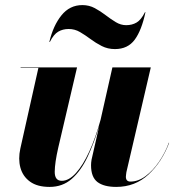

<svg xmlns="http://www.w3.org/2000/svg" viewBox="-20 -725 704 755"><path d="M250 -611Q227 -611 209 -600.5Q191 -590 176 -560H174Q189 -624 221.5 -664.5Q254 -705 304 -705Q330.5 -705 352.8 -693Q375 -681 395.2 -665.5Q415.5 -650 435.2 -638Q455 -626 476 -626Q499.5 -626 517.2 -636.5Q535 -647 550 -677H552Q537 -606 509.8 -569Q482.5 -532 432 -532Q403.5 -532 380 -544Q356.5 -556 335.8 -571.5Q315 -587 294.5 -599Q274 -611 250 -611ZM283 -460 209 -144Q195.5 -85 195.2 -49.5Q195 -14 223 -14Q251 -14 278.8 -44.8Q306.5 -75.5 331.2 -129.5Q356 -183.5 375.5 -254L422 -460H573L477 -48Q476.5 -43.5 475.8 -38.8Q475 -34 475 -30Q475 -11 493 -11Q523.5 -11 552.5 -32.5Q581.5 -54 605.2 -88.8Q629 -123.5 644 -164L645 -163Q616.5 -88 564 -39Q511.5 10 437 10Q388.5 10 363.2 -9.2Q338 -28.5 338 -75Q338 -85 340 -97L370 -229Q349.5 -161.5 323.8 -107.2Q298 -53 262 -21.5Q226 10 175 10Q126.5 10 98 -10.8Q69.5 -31.5 60.2 -65.8Q51 -100 60 -141L131 -458H61V-460Z"/></svg>

Font: Bodoni* 96
Style: Bold Italic
Weight: 700
Italic angle: -13°
Version: Version 2.2